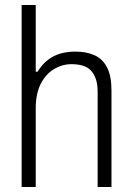

<svg xmlns="http://www.w3.org/2000/svg" viewBox="-20 -743 524 763"><path d="M66 0V-723H122V-458H129Q148 -488 171 -505.5Q194 -523 221.5 -530.5Q249 -538 280 -538Q323 -538 355.5 -523.5Q388 -509 405.5 -475Q423 -441 423 -383V0H368V-378Q368 -409 360.5 -430Q353 -451 340 -464Q327 -477 307.5 -482.5Q288 -488 264 -488Q228 -488 195.5 -469Q163 -450 142.5 -411Q122 -372 122 -312V0Z"/></svg>

Font: Archivo SemiCondensed ExtraLight
Style: Regular
Weight: 250
Width: 4
Designer: Hector Gatti
Foundry: Omnibus-Type
Version: Version 2.001